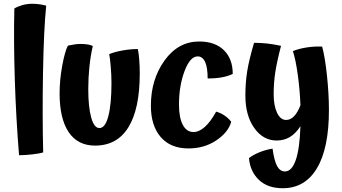

<svg xmlns="http://www.w3.org/2000/svg" viewBox="-20 -762 1814 1018"><path d="M209 46Q191 52 151.5 56.5Q112 61 81 61Q65 -135 58.5 -339.5Q52 -544 56 -717Q74 -728 99 -735Q124 -742 151 -742Q170 -742 188 -739.5Q206 -737 225 -732Q212 -605 208 -376Q204 -147 209 46Z M484 10Q392 10 344 -61.5Q296 -133 296 -267Q296 -338 310 -414Q324 -490 340 -520Q358 -524 375 -526.5Q392 -529 408 -529Q430 -529 446.5 -526Q463 -523 472 -518Q460 -466 454 -407.5Q448 -349 448 -289Q448 -195 463.5 -139Q479 -83 507 -83Q538 -83 554.5 -146.5Q571 -210 571 -321Q571 -364 567 -410.5Q563 -457 559 -475Q588 -487 630 -494.5Q672 -502 711 -502Q716 -477 718.5 -442.5Q721 -408 721 -372Q721 -185 661 -87.5Q601 10 484 10Z M1214 -370Q1189 -358 1156.5 -352Q1124 -346 1081 -346Q1081 -404 1067.5 -433.5Q1054 -463 1028 -463Q988 -463 958.5 -385Q929 -307 929 -207Q929 -139 949 -100.5Q969 -62 1006 -62Q1036 -62 1066.5 -89.5Q1097 -117 1126 -170Q1149 -164 1170.5 -149.5Q1192 -135 1206 -116Q1190 -60 1126.5 -17.5Q1063 25 979 25Q884 25 832 -35.5Q780 -96 780 -201Q780 -341 852.5 -441.5Q925 -542 1036 -542Q1120 -542 1167 -496Q1214 -450 1214 -370Z M1724 -179Q1724 24 1660.5 130Q1597 236 1479 236Q1399 236 1352.5 191.5Q1306 147 1300 76Q1324 58 1356.5 45Q1389 32 1425 26Q1434 91 1449.5 119Q1465 147 1491 147Q1527 147 1548 87Q1569 27 1573 -93Q1548 -54 1517 -35.5Q1486 -17 1447 -17Q1375 -17 1328 -83.5Q1281 -150 1281 -255Q1281 -323 1290.5 -383Q1300 -443 1327 -535Q1364 -535 1398.5 -531Q1433 -527 1470 -519Q1448 -434 1439.5 -378.5Q1431 -323 1431 -262Q1431 -202 1449 -164Q1467 -126 1497 -126Q1520 -126 1539 -145.5Q1558 -165 1573 -204Q1570 -284 1559 -364.5Q1548 -445 1533 -491Q1561 -503 1603.5 -510Q1646 -517 1688 -515Q1703 -461 1713.5 -362.5Q1724 -264 1724 -179Z"/></svg>

Font: Atma SemiBold
Style: Regular
Weight: 600
Designer: Gregori Vincens, Jeremie Hornus, Riccardo Olocco, Yoann Minet.
Foundry: black foundry
Version: Version 1.102;PS 1.100;hotconv 1.0.86;makeotf.lib2.5.63406